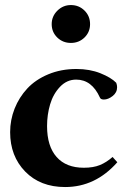

<svg xmlns="http://www.w3.org/2000/svg" viewBox="-20 -736 504 767"><path d="M186.5 -639.6Q186.5 -670.9 209.2 -693.4Q231.9 -715.8 263.2 -715.8Q295.4 -715.8 317.6 -693.8Q339.8 -671.9 339.8 -639.6Q339.8 -607.9 317.6 -586.2Q295.4 -564.5 263.2 -564.5Q231 -564.5 208.7 -586.2Q186.5 -607.9 186.5 -639.6ZM240.2 11.2Q141.1 11.2 80.8 -50.5Q20.5 -112.3 20.5 -208Q20.5 -256.8 38.3 -302Q56.2 -347.2 89.1 -382.6Q122.1 -418 172.9 -439.2Q223.6 -460.4 285.2 -460.4Q338.4 -460.4 381.1 -443.4Q423.8 -426.3 444.3 -405.3Q447.8 -396 447.8 -387.7Q447.8 -366.2 429.9 -352.3Q412.1 -338.4 395 -338.4Q381.8 -338.4 378.9 -346.7Q346.7 -418 284.2 -418Q247.1 -418 219.7 -389.2Q192.4 -360.4 180.2 -319.1Q168 -277.8 168 -232.4Q168 -151.9 206.1 -108.9Q244.1 -65.9 314.9 -65.9Q353 -65.9 379.2 -76.7Q405.3 -87.4 429.7 -108.9L448.7 -87.9Q361.3 11.2 240.2 11.2Z"/></svg>

Font: Elstob 8pt
Style: Bold
Weight: 700
Designer: Peter S. Baker
Version: Version 1.015